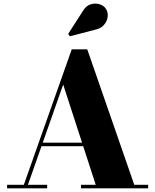

<svg xmlns="http://www.w3.org/2000/svg" viewBox="-20 -1036 854 1056"><path d="M198.5 -232V-251.5H498.5V-232ZM460 -764.5 718.5 -19.5H795V0H425.5V-19.5H506.5L327.5 -571L133.5 -19.5H239.5V0H19V-19.5H111L374.5 -764.5ZM364.5 -836.5 355 -849.5 435 -974Q452 -1003.5 477.5 -1011.8Q503 -1020 526.8 -1012.8Q550.5 -1005.5 561.5 -989Q575 -969.5 572.2 -944.5Q569.5 -919.5 551.8 -899Q534 -878.5 503 -872.5Z"/></svg>

Font: Bodoni Moda 11pt ExtraBold
Style: Regular
Weight: 800
Designer: Owen Earl
Foundry: indestructible type
Version: Version 2.004